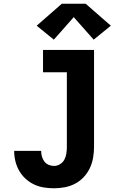

<svg xmlns="http://www.w3.org/2000/svg" viewBox="-20 -1003 640 1031"><path d="M270 8Q242 8 214.5 3.5Q187 -1 162 -13Q137 -25 116.5 -44Q96 -63 82.5 -87Q69 -111 62.5 -138Q56 -165 56 -193H201Q201 -178 205 -163Q209 -148 218 -136Q227 -124 241 -118Q255 -112 270 -112Q287 -112 302.5 -121.5Q318 -131 326 -146.5Q334 -162 336.5 -179.5Q339 -197 339 -215V-615H211V-735H485V-215Q485 -186 480 -156.5Q475 -127 462.5 -100.5Q450 -74 429.5 -52Q409 -30 383 -16.5Q357 -3 328 2.5Q299 8 270 8ZM269 -790 177 -865 312 -983H440L575 -865L483 -790L376 -911Z"/></svg>

Font: Iosevka Curly Heavy Extended
Style: Regular
Weight: 900
Width: 7
Monospace: yes
Designer: Belleve Invis
Foundry: Belleve Invis
Version: Version 11.1.0; ttfautohint (v1.8.3)